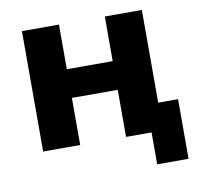

<svg xmlns="http://www.w3.org/2000/svg" viewBox="-72 -566 797 771"><g transform="rotate(-10 326.5 -180.5)"><path d="M508 130V0H404V-192H217V0H66V-491H217V-309H404V-491H555V-113H636V130Z"/></g></svg>

Font: Nunito Sans 12pt ExtraBold
Style: Regular
Weight: 800
Designer: Vernon Adams
Foundry: Vernon Adams
Version: Version 3.101;gftools[0.9.27]